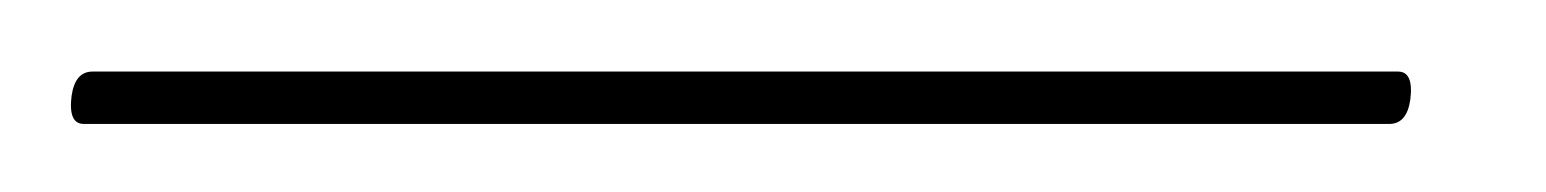

<svg xmlns="http://www.w3.org/2000/svg" viewBox="-79 86 443 55"><path d="M-58.5 113.5Q-57.5 106.5 -52.5 106.5H321.5Q326 106.5 325 114.5Q324 121.5 319 121.5H-55Q-59.5 121.5 -58.5 113.5Z"/></svg>

Font: Fraunces 144pt SemiBold
Style: Italic
Weight: 600
Italic angle: -16°
Version: Version 1.000;[0bf87f6ff]